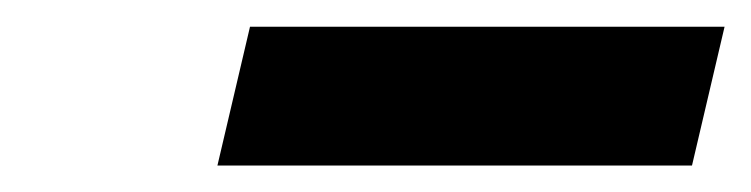

<svg xmlns="http://www.w3.org/2000/svg" viewBox="-20 -694 567 145"><path d="M527.2 -673.8 502.6 -569H144.2L168.8 -673.8Z"/></svg>

Font: Work Sans
Style: Italic
Weight: 400
Italic angle: -13°
Designer: Wei Huang
Foundry: Wei Huang
Version: Version 2.012